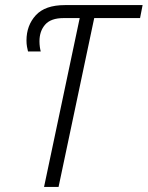

<svg xmlns="http://www.w3.org/2000/svg" viewBox="-20 -734 580 754"><path d="M153 0 293 -663H230Q180 -663 157.5 -637.5Q135 -612 135 -572Q135 -560 136.5 -549.5Q138 -539 140 -532H90Q88 -539 86 -550.5Q84 -562 84 -575Q84 -634 120.5 -674Q157 -714 235 -714H540L530 -663H350L210 0Z"/></svg>

Font: Noto Sans SemiCondensed Light
Style: Italic
Weight: 300
Width: 4
Italic angle: -12°
Designer: Monotype Design Team
Foundry: Monotype Imaging Inc.
Version: Version 2.013; ttfautohint (v1.8.4.7-5d5b)